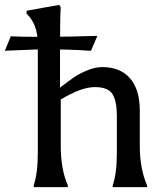

<svg xmlns="http://www.w3.org/2000/svg" viewBox="-59 -767 678 787"><path d="M-8 -618Q21 -616 108 -616Q224 -616 340 -620L314 -559H307Q231 -565 109 -565L-39 -559L-15 -618ZM187 -545V-408Q225 -437 245.5 -451Q266 -465 298.5 -478.5Q331 -492 360 -492Q434 -492 474 -446Q514 -400 514 -314V-170Q514 -75 544 -7V0H403V-7Q420 -57 420 -140V-293Q420 -351 402.5 -380.5Q385 -410 329.5 -410Q274 -410 190 -359V-170Q190 -73 219 -7V0H79V-7Q96 -57 96 -140V-587Q96 -667 50 -711V-723L184 -747L190 -737Q187 -708 187 -545Z"/></svg>

Font: Asul
Style: Regular
Weight: 400
Designer: Mariela Monsalve
Foundry: Mariela Monsalve
Version: Version 1.002